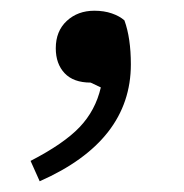

<svg xmlns="http://www.w3.org/2000/svg" viewBox="-20 -148 344 358"><path d="M54 190 37 152Q99 120 128.5 89Q158 58 168 15L149 6Q117 6 100.5 -11.5Q84 -29 84 -58Q84 -90 104.5 -109Q125 -128 156 -128Q174 -128 188.5 -123Q203 -118 212 -110Q224 -77 224 -28Q224 115 54 190Z"/></svg>

Font: Source Serif 4 Caption
Style: Regular
Weight: 400
Designer: Frank Grießhammer
Foundry: Adobe Systems Incorporated
Version: Version 4.004;hotconv 1.0.117;makeotfexe 2.5.65602